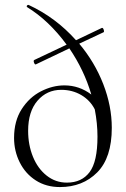

<svg xmlns="http://www.w3.org/2000/svg" viewBox="-20 -745 510 778"><path d="M433 -227Q433 -106 374 -46.5Q315 13 223 13Q167 13 125 -14Q83 -41 60 -87Q37 -133 37 -186Q37 -255 68 -303Q99 -351 146 -375Q193 -399 241 -399Q301 -399 350 -362Q321 -461 261 -549L125 -484H124Q120 -484 117.5 -492Q115 -500 119 -502L250 -564Q178 -662 90 -716Q88 -718 88 -719Q88 -721 90.5 -723.5Q93 -726 96 -725Q206 -674 288 -582L393 -632H394Q398 -632 400.5 -623.5Q403 -615 399 -614L301 -568Q364 -493 398.5 -404Q433 -315 433 -227ZM375 -191Q375 -245 364 -302Q345 -339 309 -360Q273 -381 228 -381Q170 -381 132 -337Q94 -293 94 -215Q94 -158 113.5 -110Q133 -62 169 -33.5Q205 -5 251 -5Q311 -5 343 -47.5Q375 -90 375 -191Z"/></svg>

Font: Cormorant Garamond Light
Style: Regular
Weight: 300
Designer: Christian Thalmann (Catharsis Fonts)
Version: Version 3.000